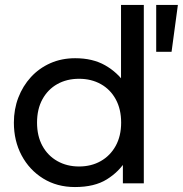

<svg xmlns="http://www.w3.org/2000/svg" viewBox="-20 -740 738 775"><path d="M282.5 15Q210 15 154.2 -19.5Q98.5 -54 67.2 -112.8Q36 -171.5 36 -245Q36 -299 54 -346Q72 -393 104.8 -428.8Q137.5 -464.5 183 -484.8Q228.5 -505 283.5 -505Q354 -505 404.2 -476.5Q454.5 -448 487 -400L468.5 -379.5V-720H560.5V0H476V-115L489.5 -94Q461 -47 411.2 -16Q361.5 15 282.5 15ZM299 -68Q348.5 -68 386.8 -89.8Q425 -111.5 447 -151.2Q469 -191 469 -245Q469 -299.5 447.2 -339.2Q425.5 -379 387 -400.5Q348.5 -422 299 -422Q249.5 -422 211.2 -400.5Q173 -379 151.2 -339.2Q129.5 -299.5 129.5 -245Q129.5 -191 151.2 -151.2Q173 -111.5 211.5 -89.8Q250 -68 299 -68ZM610.5 -531V-720H698L672.5 -531Z"/></svg>

Font: Geologica Cursive Light
Style: Regular
Weight: 300
Designer: Sindre Bremnes, Frode Helland
Foundry: Monokrom Skriftforlag AS
Version: Version 1.010;gftools[0.9.28]